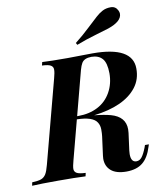

<svg xmlns="http://www.w3.org/2000/svg" viewBox="-144 -1037 956 1132"><g transform="rotate(-10 334.5 -471.0)"><path d="M297.9 -357.9Q363.8 -357.9 414.6 -384.3Q465.3 -410.6 493.7 -461.4Q522 -511.7 522 -574.2Q521.5 -636.7 499 -662.1Q476.6 -687.5 433.6 -688Q390.6 -687.5 375.5 -662.1Q367.2 -648.4 359.9 -622.1L290.5 -357.9ZM443.8 -707Q683.1 -707 683.1 -574.2Q683.6 -509.8 647.5 -462.9Q574.2 -367.7 390.1 -345.7Q449.2 -339.8 488.3 -329.1Q573.2 -305.2 573.2 -230Q573.2 -219.7 571.8 -208L558.1 -105Q556.6 -93.3 556.6 -83.5Q556.6 -35.2 588.9 -35.2Q608.4 -35.2 622.1 -52.7Q635.7 -70.3 649.9 -106.9L654.8 -121.1H678.2L673.8 -107.9Q654.8 -44.9 618.7 -15.6Q583 13.7 521.5 14.2Q460 14.2 429.2 -12.2Q398.4 -38.6 398.4 -83.5Q398.4 -92.8 399.9 -102.1L415 -215.8Q417 -231.4 417 -255.9Q417 -280.3 405.3 -298.8Q381.8 -337.9 285.6 -339.8L224.1 -106Q214.4 -71.3 214.4 -54.7Q214.8 -38.1 229.5 -29.8Q244.1 -21.5 282.2 -20L277.8 0Q217.8 -2.9 114.3 -2.9Q10.7 -2.9 -42 0L-38.1 -20Q-2 -21.5 15.6 -27.8Q33.2 -34.2 44.4 -51.3Q55.2 -68.4 64.9 -106L195.8 -602.1Q204.6 -633.8 204.6 -651.4Q205.1 -668.9 190.4 -677.7Q175.8 -686.5 138.2 -688L143.1 -708Q193.4 -705.1 293.9 -705.1ZM596.7 -956.1Q625.5 -956.1 638.7 -929.2Q644 -918.5 644 -908.7Q643.6 -863.3 560.5 -835Q540 -828.1 480.5 -811Q420.9 -793.9 364.7 -772L357.9 -784.2Q404.3 -820.3 445.3 -859.4Q486.3 -898.4 505.4 -915Q524.4 -932.6 545.9 -944.3Q567.4 -956.1 596.7 -956.1Z"/></g></svg>

Font: PlayfairDisplay-BoldItalic
Style: Bold Italic
Weight: 700
Italic angle: -14.9847°
Designer: Claus Eggers Sørensen
Foundry: Claus Eggers Sørensen
Version: Version 1.002;PS 001.002;hotconv 1.0.70;makeotf.lib2.5.58329